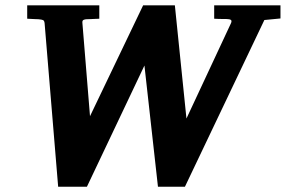

<svg xmlns="http://www.w3.org/2000/svg" viewBox="-20 -691 1082 727"><path d="M981 -615.2 680.2 16.1H578.1L526.9 -442.9L309.1 16.1H200.2L148.9 -603Q147.9 -612.8 142.8 -615Q137.7 -617.2 125 -618.2Q118.7 -618.2 111.3 -618.7Q105 -619.1 97.4 -619.4Q89.8 -619.6 83 -620.1V-670.9H356V-620.1Q347.2 -619.6 338.6 -619.4Q330.1 -619.1 323.2 -618.7Q314.9 -618.2 308.1 -618.2Q301.8 -618.2 296.4 -615.7Q291 -613.3 292 -604L320.8 -251L522 -670.9H642.1L686 -242.2L855 -604Q856.9 -608.9 856.4 -611.8Q856 -614.7 853.3 -616.2Q850.6 -617.7 846.2 -618.2Q841.8 -618.7 835.9 -619.1H820.8Q814 -619.1 806.2 -619.4Q798.3 -619.6 791 -620.1V-670.9H1042V-621.1Z"/></svg>

Font: Charis SIL Afr
Style: Bold Italic
Weight: 700
Italic angle: -11°
Foundry: SIL International
Version: Version 5.000